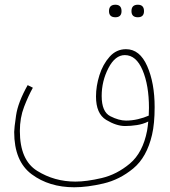

<svg xmlns="http://www.w3.org/2000/svg" viewBox="-20 -604 719 812"><path d="M494 -557Q494 -584 468 -584Q441 -584 441 -557Q441 -531 468 -531Q494 -531 494 -557ZM589 -557Q589 -584 563 -584Q536 -584 536 -557Q536 -531 563 -531Q589 -531 589 -557ZM513 -94Q483 -94 446.5 -112.5Q410 -131 410 -198Q410 -261 438.5 -316Q467 -371 508 -371Q556 -371 583 -307Q610 -243 610 -148Q610 -131 609 -115Q589 -106 563.5 -100Q538 -94 513 -94ZM294 188Q349 188 417.5 172Q486 156 543.5 108.5Q601 61 623 -34Q634 -81 634 -151Q634 -253 602.5 -324.5Q571 -396 513 -396Q472 -396 443.5 -364Q415 -332 400.5 -286Q386 -240 386 -196Q386 -123 429 -97Q472 -71 509 -71Q533 -71 559 -75Q585 -79 607 -90Q605 -68 602 -51Q584 42 529 88Q474 134 410 149Q346 164 299 164Q210 164 137 118.5Q64 73 64 -50Q64 -106 82 -152.5Q100 -199 119 -233L97 -244Q56 -171 48 -116Q40 -61 40 -46Q40 78 114 133Q188 188 294 188Z"/></svg>

Font: Noto Sans Arabic Condensed Thin
Style: Regular
Weight: 250
Width: 3
Designer: Nadine Chahine
Foundry: Monotype Imaging Inc.
Version: 1.001